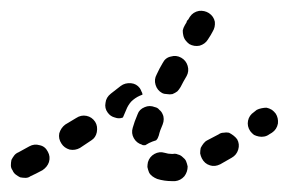

<svg xmlns="http://www.w3.org/2000/svg" viewBox="-45 -300 531 353"><path d="M294 24Q300 16 300 6Q299 1 297 -4Q295 -8 291 -11Q287 -15 282 -16Q278 -18 273 -17Q272 -17 271 -17Q264 -17 258 -19Q248 -22 239 -17Q230 -12 227 -2Q226 3 226 7Q227 12 229 17Q231 21 235 24Q239 27 244 29Q257 33 271 33Q274 33 277 33Q287 32 294 24ZM43 -21Q38 -31 28 -33Q18 -36 9 -31Q-4 -24 -11 -20Q-16 -18 -19 -14Q-22 -10 -24 -6Q-25 -1 -25 4Q-25 9 -22 13Q-20 18 -16 21Q-12 24 -8 26Q-3 27 2 27Q7 27 11 24Q20 20 33 13Q42 7 45 -2Q48 -12 43 -21ZM391 -44Q388 -48 384 -51Q380 -54 376 -56Q371 -57 366 -56Q361 -56 357 -53Q346 -47 336 -42Q332 -40 329 -36Q326 -32 324 -28Q323 -23 323 -18Q324 -13 326 -9Q331 1 341 4Q350 7 360 2Q370 -4 381 -10Q390 -15 393 -25Q396 -35 391 -44ZM130 -76Q124 -85 114 -87Q104 -89 95 -83Q85 -77 75 -71Q67 -65 64 -55Q62 -45 68 -36Q73 -28 83 -25Q93 -23 102 -28Q112 -35 123 -42Q131 -47 133 -57Q135 -68 130 -76ZM199 -65Q202 -76 208 -90Q211 -99 221 -103Q230 -107 240 -103Q245 -102 248 -98Q252 -95 254 -90Q256 -86 256 -81Q256 -76 254 -71Q249 -60 247 -51Q246 -48 245 -46Q244 -44 242 -42Q235 -40 229 -37Q225 -35 222 -33Q221 -33 219 -33Q217 -33 216 -34Q206 -37 201 -46Q196 -55 199 -65ZM462 -91Q459 -95 455 -98Q450 -101 445 -102Q441 -102 436 -101Q431 -100 427 -98L422 -94Q413 -88 411 -78Q409 -68 415 -59Q418 -55 422 -52Q426 -50 431 -49Q436 -48 441 -49Q446 -50 450 -53L455 -56Q464 -62 466 -73Q467 -83 462 -91ZM212 -124Q215 -125 217 -126Q217 -129 215 -132Q214 -135 212 -138Q206 -146 196 -147Q185 -148 177 -142Q168 -135 159 -128Q150 -121 149 -111Q147 -101 153 -93Q158 -86 166 -84Q174 -81 181 -84Q184 -91 187 -98Q190 -106 196 -113Q203 -120 212 -124ZM253 -129Q257 -127 262 -127Q267 -126 272 -127Q277 -129 281 -132Q284 -135 287 -140Q292 -150 298 -160Q303 -169 300 -179Q297 -189 288 -194Q279 -199 269 -196Q259 -194 254 -184Q248 -174 243 -163Q238 -154 241 -144Q244 -134 253 -129ZM301 -264Q303 -267 304 -269Q310 -278 321 -280Q331 -281 339 -276Q348 -270 350 -260Q351 -250 346 -242Q343 -236 337 -227Q332 -219 322 -216Q312 -214 303 -219Q299 -222 296 -226Q293 -230 292 -235Q291 -239 291 -244Q292 -249 295 -254Q296 -256 298 -259Q298 -260 299 -262Q300 -263 301 -264Z"/></svg>

Font: FRB American Cursive Guidelines Dashed Black
Style: Bold Italic
Weight: 900
Italic angle: -25°
Version: Version 2.0;Modular Font Editor K font №1